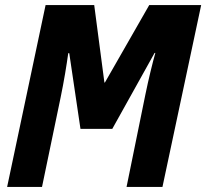

<svg xmlns="http://www.w3.org/2000/svg" viewBox="-20 -734 810 754"><path d="M8 0H145L218 -351C231 -413 242 -481 248 -525H252L296 -228H421L587 -526H590C580 -491 563 -422 551 -363L477 0H618L770 -714H566L392 -410H390L350 -714H159Z"/></svg>

Font: Noto Sans Display SemiCondensed Extra
Style: Italic
Weight: 800
Width: 4
Italic angle: -12°
Designer: Monotype Design Team
Foundry: Monotype Imaging Inc.
Version: Version 1.900